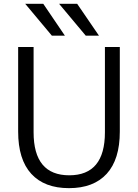

<svg xmlns="http://www.w3.org/2000/svg" viewBox="-20 -977 723 1007"><path d="M75.2 -287.1V-730.5H156.2V-283.2Q156.2 -57.6 343.3 -57.6Q530.3 -57.6 530.3 -283.2V-730.5H608.4V-287.1Q608.4 -140.6 539.6 -65.4Q470.7 9.8 341.8 9.8Q212.9 9.8 144 -65.4Q75.2 -140.6 75.2 -287.1ZM112.3 -957H207L320.3 -790H252ZM290 -957H384.8L499 -790H429.7Z"/></svg>

Font: GenEi M Gothic v2 Regular
Style: Regular
Weight: 400
Version: Version 2.0